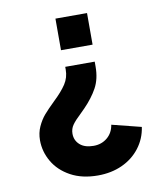

<svg xmlns="http://www.w3.org/2000/svg" viewBox="-84 -616 780 898"><g transform="rotate(-10 305.5 -167.5)"><path d="M70 2Q70 -33 83.5 -62.5Q97 -92 115.5 -113.5Q134 -135 167 -167Q206 -204 226 -234.5Q246 -265 246 -303V-316H386V-293Q386 -234 363 -192Q340 -150 300 -109L279 -88Q251 -62 238 -43.5Q225 -25 225 -2Q225 30 248 50.5Q271 71 313 71Q351 71 378 48.5Q405 26 411 -12L550 23Q542 78 509 121Q476 164 424.5 187.5Q373 211 309 211Q234 211 180 181.5Q126 152 98 104Q70 56 70 2ZM240 -546H390V-396H240Z"/></g></svg>

Font: BLUETTI 2.0
Style: Bold
Weight: 700
Designer: Stijn de Vries
Foundry: tokotype
Version: Version 2.005;October 31, 2023;FontCreator 14.0.0.2814 64-bi